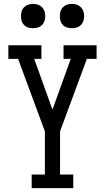

<svg xmlns="http://www.w3.org/2000/svg" viewBox="-20 -968 540 988"><path d="M143 0V-70H211V-292L73 -665H23V-735H193V-665H156L250 -404L344 -665H307V-735H477V-665H427L289 -292V-70H357V0ZM350 -823Q337 -823 325 -826.5Q313 -830 304 -839Q295 -848 291.5 -860Q288 -872 288 -885Q288 -898 291.5 -910Q295 -922 304 -931Q313 -940 325 -944Q337 -948 350 -948Q363 -948 375 -944Q387 -940 396 -931Q405 -922 409 -910Q413 -898 413 -885Q413 -872 409 -860Q405 -848 396 -839Q387 -830 375 -826.5Q363 -823 350 -823ZM150 -823Q137 -823 125 -826.5Q113 -830 104 -839Q95 -848 91.5 -860Q88 -872 88 -885Q88 -898 91.5 -910Q95 -922 104 -931Q113 -940 125 -944Q137 -948 150 -948Q163 -948 175 -944Q187 -940 196 -931Q205 -922 209 -910Q213 -898 213 -885Q213 -872 209 -860Q205 -848 196 -839Q187 -830 175 -826.5Q163 -823 150 -823Z"/></svg>

Font: Iosevka Gothic
Style: Regular
Weight: 400
Monospace: yes
Designer: Belleve Invis
Foundry: Belleve Invis
Version: Version 15.5.1; ttfautohint (v1.8.4)